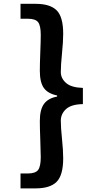

<svg xmlns="http://www.w3.org/2000/svg" viewBox="-20 -826 540 1019"><path d="M88.9 173.8V94.7H127Q168 94.7 182.1 76.2Q196.3 57.6 196.3 7.8Q196.3 -21.5 193.8 -84Q191.4 -146.5 191.4 -183.6Q191.4 -244.1 213.4 -274.4Q235.4 -304.7 283.2 -313.5V-319.3Q234.4 -329.1 212.9 -358.9Q191.4 -388.7 191.4 -450.2Q191.4 -486.3 193.8 -547.9Q196.3 -609.4 196.3 -640.6Q196.3 -690.4 182.1 -708.5Q168 -726.6 127 -726.6H88.9V-805.7H168.9Q246.1 -805.7 280.8 -771Q315.4 -736.3 315.4 -646.5Q315.4 -605.5 309.1 -543Q302.7 -480.5 302.7 -443.4Q302.7 -410.2 330.6 -385.7Q358.4 -361.3 419.9 -359.4V-273.4Q358.4 -272.5 330.6 -247.1Q302.7 -221.7 302.7 -185.5Q302.7 -149.4 309.1 -88.4Q315.4 -27.3 315.4 13.7Q315.4 103.5 280.8 138.7Q246.1 173.8 168.9 173.8Z"/></svg>

Font: Gen Shin Gothic Monospace Bold
Style: Bold
Weight: 700
Designer: [Source Han Sans]
Ryoko NISHIZUKA  (kana & ideographs); Paul D. Hunt (Latin, Greek & Cyrillic); Wenlong ZHANG  (bopomofo
Version: Version 1.002.20150607